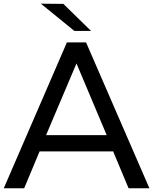

<svg xmlns="http://www.w3.org/2000/svg" viewBox="-39 -1004 817 1024"><path d="M178.9 -984.4 298.9 -983.3 446.7 -838.9H357.8ZM172.2 -196.7 90 0H-18.9L317.8 -777.8H420L757.8 0H646.7L564.4 -196.7ZM368.9 -665.6 206.7 -283.3H530Z"/></svg>

Font: Paperlogy 5 Medium
Style: Regular
Weight: 500
Designer: redesigned by Lee Juim, glyphs from Gmarket Sans & Montserrat
Foundry: PT&
Version: Version 1.001